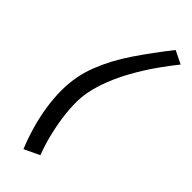

<svg xmlns="http://www.w3.org/2000/svg" viewBox="-257 -775 849 849"><g transform="rotate(45 167.0 -351.0)"><path d="M42 -261Q42 -349 73 -428.5Q104 -508 156.5 -585.5Q209 -663 273 -744L334 -714Q307 -681 271.5 -631Q236 -581 202.5 -520.5Q169 -460 147 -395Q125 -330 125 -268Q125 -227 131.5 -179.5Q138 -132 150 -84Q162 -36 179 8L107 42Q88 -4 73 -55.5Q58 -107 50 -159.5Q42 -212 42 -261Z"/></g></svg>

Font: Raleway Thin Medium
Style: Italic
Weight: 500
Italic angle: -12°
Version: Version 4.026